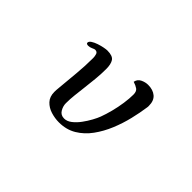

<svg xmlns="http://www.w3.org/2000/svg" viewBox="-70 -832 1141 1141"><g transform="rotate(45 500.0 -261.5)"><path d="M764 -443Q764 -439 764 -435.5Q764 -432 763 -428Q756 -378 742 -319.5Q728 -261 704.5 -204Q681 -147 646.5 -99.5Q612 -52 564.5 -23.5Q517 5 455 5Q421 5 387 -5.5Q353 -16 330.5 -40Q308 -64 308 -104Q308 -112 308.5 -121Q309 -130 310 -138Q316 -206 322.5 -274Q329 -342 329 -410Q329 -424 324.5 -438.5Q320 -453 302 -453Q297 -453 283.5 -446.5Q270 -440 256 -440Q251 -440 245.5 -442Q240 -444 240 -450Q240 -461 254.5 -470.5Q269 -480 290 -487Q311 -494 329.5 -497.5Q348 -501 357 -501Q402 -501 416 -480Q430 -459 430 -418Q430 -374 425.5 -330.5Q421 -287 416 -244Q412 -210 408 -175Q404 -140 404 -105Q404 -80 418 -56.5Q432 -33 461 -33Q485 -33 508 -51Q531 -69 550.5 -95.5Q570 -122 585 -149.5Q600 -177 607 -196Q619 -228 629.5 -268.5Q640 -309 646 -350.5Q652 -392 652 -425Q652 -452 637 -462.5Q622 -473 599 -480Q604 -506 627 -517Q650 -528 673 -528Q714 -528 739 -507Q764 -486 764 -443Z"/></g></svg>

Font: Kaisei HarunoUmi
Style: Bold
Weight: 700
Designer: Font-Kai, 金井和夫
Foundry: KAZUO KANAI
Version: Version 5.003